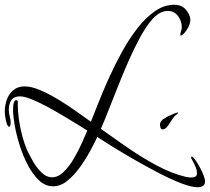

<svg xmlns="http://www.w3.org/2000/svg" viewBox="-30 -661 884 809"><path d="M804 128Q777 128 734 111.5Q691 95 640 68.5Q589 42 538.5 13Q488 -16 446 -42Q404 -68 380 -84Q369 -60 350 -25Q331 10 306.5 44Q282 78 253.5 101Q225 124 193 124Q161 124 134.5 99Q108 74 87.5 35Q67 -4 53 -48.5Q39 -93 32 -133Q25 -173 25 -199Q25 -203 25.5 -212.5Q26 -222 29 -230.5Q32 -239 38 -239Q45 -239 45 -230.5Q45 -222 45 -217Q45 -190 50 -155.5Q55 -121 64 -87.5Q73 -54 84 -29Q93 -10 108 17Q123 44 144 65Q165 86 190 86Q215 86 238.5 63Q262 40 281.5 6.5Q301 -27 315.5 -59.5Q330 -92 338 -111Q322 -121 293.5 -138.5Q265 -156 231.5 -176Q198 -196 164 -214Q130 -232 101 -243.5Q72 -255 54 -255Q29 -255 18 -239Q7 -223 7 -199Q7 -185 11 -171Q15 -157 15 -143Q15 -141 14 -134Q13 -127 8 -127Q3 -127 -1.5 -140.5Q-6 -154 -8 -169Q-10 -184 -10 -189Q-10 -216 -1.5 -240.5Q7 -265 26 -281Q45 -297 74 -297Q103 -297 141 -280.5Q179 -264 219 -239.5Q259 -215 294 -190Q329 -165 353 -148Q366 -180 385 -228.5Q404 -277 429 -332.5Q454 -388 484 -442.5Q514 -497 549 -542Q584 -587 623 -614Q662 -641 704 -641Q730 -641 746 -627.5Q762 -614 770 -591Q771 -588 771.5 -585Q772 -582 772 -579Q772 -563 763.5 -546.5Q755 -530 744 -519Q743 -518 739 -514.5Q735 -511 733 -511Q730 -511 730 -515Q730 -523 733 -530.5Q736 -538 736 -546Q736 -572 720 -593.5Q704 -615 676 -615Q669 -615 661.5 -613Q654 -611 647 -608Q624 -597 601 -567Q578 -537 556.5 -496.5Q535 -456 516 -413.5Q497 -371 482 -334Q467 -297 458 -274Q442 -235 427 -196Q412 -157 395 -118Q444 -83 504.5 -41Q565 1 629 35.5Q693 70 752 84Q764 87 777 87Q787 87 793.5 83Q800 79 800 68Q800 56 794 42Q788 28 781.5 16.5Q775 5 775 3Q775 -1 778 -1Q783 -1 792 11.5Q801 24 811 42Q821 60 827.5 77Q834 94 834 103Q834 116 825.5 122Q817 128 804 128ZM655 -116Q648 -116 646 -124Q644 -132 644 -136Q644 -144 650.5 -152Q657 -160 664 -162Q668 -166 679.5 -171.5Q691 -177 703 -182Q715 -187 719 -187L721 -186V-185Q721 -184 714 -178.5Q707 -173 705 -171Q699 -164 691 -151Q683 -138 674.5 -127Q666 -116 655 -116Z"/></svg>

Font: Bonheur Royale
Style: Regular
Weight: 400
Designer: Robert E. Leuschke
Foundry: Robert E. Leuschke
Version: Version 1.010; ttfautohint (v1.8.3)